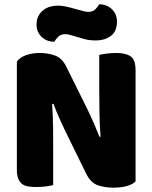

<svg xmlns="http://www.w3.org/2000/svg" viewBox="-20 -860 705 888"><path d="M607 -21Q593 -7 566.5 0.5Q540 8 503 8Q466 8 433 -3Q400 -14 379 -56L280 -258Q265 -289 253 -316.5Q241 -344 227 -380L221 -379Q225 -325 225.5 -269Q226 -213 226 -159V-4Q215 -1 192.5 2Q170 5 148 5Q126 5 109 2Q92 -1 81 -10Q70 -19 64 -34.5Q58 -50 58 -75V-575Q72 -595 101 -605Q130 -615 163 -615Q200 -615 233.5 -603.5Q267 -592 287 -551L387 -349Q402 -318 414 -290.5Q426 -263 440 -227L445 -228Q441 -282 440 -336Q439 -390 439 -444V-606Q450 -609 472.5 -612Q495 -615 517 -615Q561 -615 584 -599.5Q607 -584 607 -535ZM338 -816Q356 -811 368 -808Q380 -805 388 -805Q410 -805 422 -818Q434 -831 439 -840Q474 -840 497.5 -817.5Q521 -795 521 -760Q521 -715 493 -694Q465 -673 423 -673Q409 -673 395 -674.5Q381 -676 364 -681L324 -693Q310 -697 300.5 -699.5Q291 -702 282 -702Q260 -702 248.5 -689.5Q237 -677 231 -667Q196 -667 172.5 -689.5Q149 -712 149 -747Q149 -769 157.5 -785.5Q166 -802 180 -813Q194 -824 211.5 -829Q229 -834 247 -834Q260 -834 278.5 -831Q297 -828 338 -816Z"/></svg>

Font: Baloo Cyrillic
Style: Regular
Weight: 400
Designer: Ek Type, Denis Ignatov
Foundry: Ek Type
Version: Version 1.50 July 26, 2019